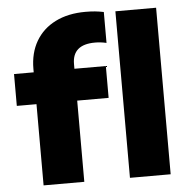

<svg xmlns="http://www.w3.org/2000/svg" viewBox="-56 -873 912 928"><g transform="rotate(-5 400.0 -409.0)"><path d="M118 0V-394H22.5V-548.5H118V-565Q118 -642 151.2 -699Q184.5 -756 246.2 -787Q308 -818 392.5 -818Q419 -818 438.8 -816Q458.5 -814 481 -809.5V-659.5Q466 -663 452.5 -664.5Q439 -666 425.5 -666Q315.5 -666 315.5 -571.5V-548.5H468V-394H315.5V0ZM537 0V-808H734.5V0Z"/></g></svg>

Font: Encode Sans Expanded ExtraBold
Style: Regular
Weight: 800
Width: 7
Designer: Multiple Designers
Foundry: Impallari Type
Version: Version 3.000; ttfautohint (v1.8.3) -l 8 -r 50 -G 200 -x 14 